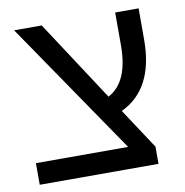

<svg xmlns="http://www.w3.org/2000/svg" viewBox="-70 -659 700 726"><g transform="rotate(-10 279.5 -296.0)"><path d="M379 -221 481 -66V0H25V-83H379L31 -592H137L339 -283Q419 -325 419 -466V-592H509V-472Q509 -282 379 -221Z"/></g></svg>

Font: Noto Sans Hebrew
Style: Regular
Weight: 400
Designer: Monotype Design Team
Foundry: Monotype Imaging Inc.
Version: Version 1.000